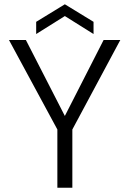

<svg xmlns="http://www.w3.org/2000/svg" viewBox="-20 -877 604 897"><path d="M22 -690H101L299 -304H267L464 -690H542L318 -272V0H248V-272ZM417 -718 283 -802 149 -718V-775L283 -857L417 -775Z"/></svg>

Font: Parkinsans Light
Style: Regular
Weight: 300
Designer: Red Stone, Indian Type Foundry
Foundry: Indian Type Foundry
Version: Version 1.000